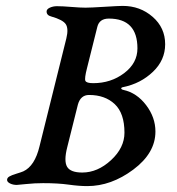

<svg xmlns="http://www.w3.org/2000/svg" viewBox="-20 -625 600 651"><path d="M208 -126Q196 -79 207.5 -59.5Q219 -40 259 -40Q311 -40 356.5 -82Q402 -124 402 -175Q402 -241 369 -272Q336 -303 282 -303Q253 -303 244 -270ZM275 -394Q266 -359 269.5 -351Q273 -343 296 -343Q356 -343 401 -377Q446 -411 446 -461Q446 -562 349 -562Q317 -562 310 -534ZM270 -599Q287 -599 335 -602Q383 -605 396 -605Q455 -605 497.5 -568Q540 -531 540 -475Q540 -421 498.5 -381.5Q457 -342 399 -330Q393 -329 391.5 -327Q390 -325 392 -323Q394 -321 399 -320Q444 -310 475.5 -268.5Q507 -227 507 -179Q507 -106 432 -50Q357 6 276 6Q248 6 212.5 1Q177 -4 126 -4Q98 -4 69 -1Q40 2 37 2Q24 2 14 -3Q4 -8 4 -15Q4 -22 11.5 -26.5Q19 -31 35.5 -36Q52 -41 59 -44Q98 -62 114 -129L205 -495Q213 -528 203 -543Q193 -558 154 -569Q138 -573 138 -586Q138 -594 149 -599Q160 -604 173 -604Q192 -604 222 -601.5Q252 -599 270 -599Z"/></svg>

Font: EB Garamond 08
Style: Italic
Weight: 400
Italic angle: -14°
Version: Version 0.016